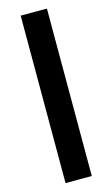

<svg xmlns="http://www.w3.org/2000/svg" viewBox="-143 -785 619 1059"><g transform="rotate(-15 167.0 -256.0)"><path d="M92.3 -734.4V221.7H242.2V-734.4Z"/></g></svg>

Font: Estedad-FD-VF Thin
Style: Regular
Weight: 100
Designer: Amin Abedi
Version: Version 5.0